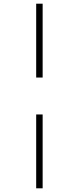

<svg xmlns="http://www.w3.org/2000/svg" viewBox="-20 -731 426 1040"><path d="M176 -311V-711H211V-311ZM176 289V-111H211V289Z"/></svg>

Font: Ysabeau Office ExtraLight
Style: Regular
Weight: 250
Designer: Christian Thalmann (Catharsis Fonts)
Version: Version 2.001;gftools[0.9.30]; featfreeze: tnum,lnum,ss02